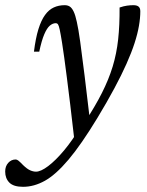

<svg xmlns="http://www.w3.org/2000/svg" viewBox="-98 -456 566 741"><path d="M53.5 -256.5H33Q39.5 -308.5 50.2 -343.2Q61 -378 75.8 -398.2Q90.5 -418.5 109.5 -427.2Q128.5 -436 151.5 -436Q163 -436 171.2 -430.8Q179.5 -425.5 186.2 -411.5Q193 -397.5 198.5 -371.5Q204.5 -345.5 211.5 -295.2Q218.5 -245 228.5 -163.8Q238.5 -82.5 252.5 37L189 84.5Q180 5 172.8 -54.2Q165.5 -113.5 160 -157Q154.5 -200.5 150 -233Q145.5 -265.5 141.5 -291Q136 -325.5 132.5 -341.5Q129 -357.5 125.8 -362Q122.5 -366.5 117 -366.5Q105.5 -366.5 94.2 -357Q83 -347.5 72.8 -323.5Q62.5 -299.5 53.5 -256.5ZM212 34.5 228.5 16.5Q269 -45 295.2 -97Q321.5 -149 336.8 -199Q352 -249 358 -304Q364 -359 363.5 -427Q379.5 -432.5 392.2 -434.2Q405 -436 417 -436Q430 -436 436.8 -430.5Q443.5 -425 443.5 -412.5Q443.5 -386.5 438.2 -356Q433 -325.5 421.2 -289.2Q409.5 -253 390.2 -209.8Q371 -166.5 343.2 -114.8Q315.5 -63 278 -1Q215.5 102 166.5 160Q117.5 218 75.5 241.5Q33.5 265 -9 265Q-45.5 265 -61.8 248.8Q-78 232.5 -78 206Q-78 185.5 -66.2 172.5Q-54.5 159.5 -37.5 159.5Q-33 159.5 -27.5 163.5Q-22 167.5 -8 182Q6.5 196 18.2 201.2Q30 206.5 41 206.5Q59.5 206.5 88 185Q116.5 163.5 149 124.8Q181.5 86 212 34.5Z"/></svg>

Font: Newsreader Text
Style: Italic
Weight: 400
Italic angle: -17°
Designer: Hugues Gentile
Foundry: Production Type
Version: Version 1.001